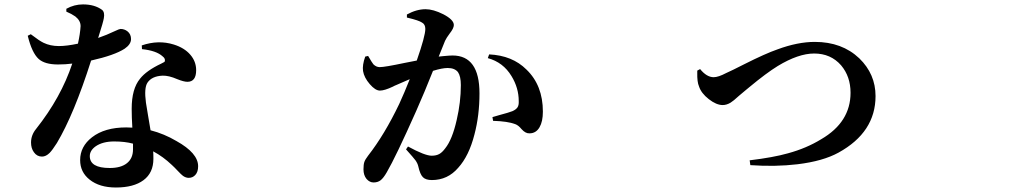

<svg xmlns="http://www.w3.org/2000/svg" viewBox="-20 -793 4540 855"><path d="M496.1 42Q422.9 42 378.9 6.8Q336.9 -26.4 336.9 -80.1Q336.9 -140.6 389.6 -181.6Q446.3 -225.6 542 -225.6Q559.6 -225.6 569.3 -224.6Q566.4 -270.5 566.4 -308.6Q566.4 -397.5 603.5 -442.4Q631.8 -478.5 698.2 -509.8Q708 -515.6 712.9 -517.6Q718.8 -531.2 704.1 -542Q676.8 -567.4 612.3 -574.2L611.3 -590.8Q685.5 -616.2 753.9 -594.7Q800.8 -580.1 827.1 -549.8Q853.5 -519.5 853.5 -480.5Q853.5 -428.7 814.5 -428.7Q798.8 -428.7 769.5 -440.4Q731.4 -457 704.1 -456.1Q656.2 -454.1 636.7 -424.8Q621.1 -401.4 629.9 -335.9Q631.8 -322.3 638.7 -282.2Q646.5 -237.3 650.4 -212.9Q710.9 -197.3 765.6 -165Q862.3 -111.3 862.3 -52.7Q862.3 -27.3 849.6 -13.7Q837.9 -1 820.3 -1Q807.6 -1 794.9 -9.8Q787.1 -15.6 771.5 -32.2Q755.9 -48.8 745.1 -58.6Q706.1 -95.7 662.1 -119.1Q663.1 -108.4 663.1 -85.9Q663.1 -23.4 619.1 9.3Q575.2 42 496.1 42ZM468.8 -44.9Q518.6 -44.9 545.4 -66.4Q572.3 -87.9 572.3 -127.9Q572.3 -140.6 572.3 -153.3Q536.1 -163.1 488.3 -163.1Q437.5 -163.1 406.2 -141.6Q379.9 -123 379.9 -97.7Q379.9 -44.9 468.8 -44.9ZM167 -95.7Q144.5 -95.7 130.9 -115.2Q118.2 -132.8 118.2 -158.2Q118.2 -191.4 140.6 -218.8Q252 -359.4 301.8 -509.8Q271.5 -505.9 238.3 -505.9Q179.7 -505.9 152.3 -530.3Q122.1 -557.6 103.5 -633.8L117.2 -640.6Q118.2 -639.6 121.1 -637.7Q155.3 -611.3 173.8 -602.5Q204.1 -587.9 242.2 -587.9Q277.3 -587.9 327.1 -598.6Q336.9 -642.6 338.9 -676.8Q338.9 -701.2 315.4 -719.7Q298.8 -731.4 275.4 -741.2V-753.9Q310.5 -773.4 349.6 -773.4Q401.4 -773.4 434.6 -749Q447.3 -738.3 442.4 -711.9Q439.5 -694.3 418.9 -629.9Q418 -626 417 -624Q454.1 -636.7 493.2 -655.3Q511.7 -664.1 516.6 -664.1Q534.2 -664.1 547.9 -653.3Q563.5 -640.6 563.5 -619.1Q563.5 -595.7 535.2 -576.2Q490.2 -546.9 385.7 -523.4Q309.6 -284.2 233.4 -156.2Q212.9 -124 201.2 -112.3Q184.6 -95.7 167 -95.7Z M1643.6 19.5Q1626 19.5 1612.3 3.9Q1598.6 -12.7 1598.6 -39.1Q1598.6 -60.5 1602.5 -71.8Q1606.4 -83 1619.1 -99.6Q1692.4 -193.4 1757.8 -330.1Q1781.2 -380.9 1804.7 -440.4Q1796.9 -437.5 1782.2 -430.7Q1754.9 -418.9 1744.1 -414.1Q1738.3 -412.1 1729.5 -407.2Q1692.4 -389.6 1671.9 -389.6Q1651.4 -389.6 1626.5 -418.5Q1601.6 -447.3 1596.7 -476.6Q1592.8 -502.9 1606.4 -541L1619.1 -543.9Q1620.1 -543 1621.1 -541Q1635.7 -515.6 1642.6 -506.8Q1655.3 -494.1 1670.9 -494.1Q1693.4 -494.1 1781.2 -512.7Q1817.4 -519.5 1835.9 -523.4Q1874 -632.8 1874 -664.1Q1874 -684.6 1859.4 -692.4Q1845.7 -702.1 1795.9 -713.9Q1793 -714.8 1792 -714.8V-728.5Q1835 -752 1875 -752Q1909.2 -752 1954.1 -729.5Q2001 -705.1 2001 -681.6Q2001 -667 1982.4 -643.6Q1967.8 -624 1961.9 -611.3L1933.6 -541Q1940.4 -542 1953.1 -543Q1983.4 -545.9 1995.1 -545.9Q2115.2 -545.9 2115.2 -377Q2115.2 -279.3 2092.8 -194.3Q2068.4 -98.6 2020.5 -45.9Q1973.6 8.8 1903.3 8.8Q1876 8.8 1863.3 -3.9Q1850.6 -16.6 1842.8 -51.8Q1839.8 -65.4 1830.1 -79.1Q1822.3 -89.8 1788.1 -127.9L1796.9 -140.6Q1872.1 -99.6 1902.3 -99.6Q1922.9 -99.6 1936.5 -107.4Q1949.2 -114.3 1962.9 -132.8Q1994.1 -171.9 2013.7 -258.8Q2032.2 -337.9 2032.2 -414.1Q2032.2 -453.1 2019.5 -471.7Q2004.9 -490.2 1973.6 -490.2Q1949.2 -490.2 1908.2 -477.5Q1871.1 -383.8 1833 -297.9Q1742.2 -93.8 1702.1 -25.4Q1687.5 0 1674.8 9.8Q1662.1 19.5 1643.6 19.5ZM2302.7 -217.8Q2288.1 -235.4 2274.4 -240.2Q2241.2 -252.9 2175.8 -254.9L2172.9 -271.5Q2183.6 -274.4 2203.1 -280.3Q2247.1 -292 2261.7 -297.9Q2277.3 -304.7 2284.2 -314.5Q2291 -324.2 2290 -342.8Q2290 -401.4 2257.8 -454.1Q2220.7 -515.6 2152.3 -534.2L2158.2 -550.8Q2261.7 -545.9 2324.2 -483.4Q2397.5 -413.1 2397.5 -295.9Q2397.5 -252 2382.8 -226.6Q2367.2 -199.2 2337.9 -199.2Q2320.3 -198.2 2302.7 -217.8Z M3321.3 -57.6 3318.4 -79.1Q3423.8 -91.8 3489.3 -110.4Q3571.3 -132.8 3636.7 -172.9Q3767.6 -249 3767.6 -379.9Q3767.6 -452.1 3725.6 -502Q3679.7 -554.7 3605.5 -554.7Q3535.2 -554.7 3443.4 -499Q3392.6 -467.8 3317.4 -405.3Q3305.7 -395.5 3300.8 -391.6Q3289.1 -381.8 3270.5 -366.2Q3245.1 -342.8 3233.4 -335.9Q3215.8 -325.2 3198.2 -325.2Q3169.9 -325.2 3136.2 -351.6Q3102.5 -377.9 3092.8 -408.2Q3084 -427.7 3085 -469.7Q3085 -475.6 3085 -478.5L3097.7 -485.4Q3127 -449.2 3158.2 -449.2Q3178.7 -449.2 3213.9 -467.8Q3238.3 -478.5 3292 -505.9Q3388.7 -554.7 3442.4 -573.2Q3532.2 -606.4 3608.4 -606.4Q3729.5 -606.4 3806.6 -533.2Q3878.9 -462.9 3878.9 -365.2Q3878.9 -204.1 3713.9 -113.3Q3644.5 -75.2 3531.2 -61.5Q3432.6 -49.8 3321.3 -57.6Z"/></svg>

Font: Bpmf GenRyu Min B
Style: B
Weight: 700
Foundry: But Ko
Version: Version 1.320